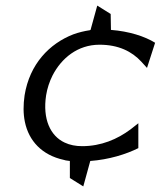

<svg xmlns="http://www.w3.org/2000/svg" viewBox="-20 -567 575 687"><path d="M68 -226C63 -192 63 -160 69 -131C83 -63 130 -12 208 5C210 6 218 8 230 9V70L278 100L303 9C370 4 431 -15 475 -37V-126L447 -104C400 -69 342 -44 274 -44C251 -44 230 -48 211 -57C160 -81 132 -141 145 -226C149 -251 157 -275 168 -297C200 -359 258 -407 336 -407C404 -407 452 -383 486 -346L506 -324L535 -414C498 -437 442 -455 377 -460L376 -517L328 -547L304 -460C303 -460 302 -459 302 -459C282 -456 261 -451 242 -444C157 -411 86 -338 68 -226Z"/></svg>

Font: Charger Sport
Style: DfObl
Weight: 400
Designer: Jasper
Foundry: Cannot Into Space Fonts
Version: Version 1.1